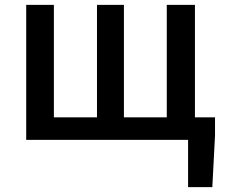

<svg xmlns="http://www.w3.org/2000/svg" viewBox="-20 -571 917 784"><path d="M87 0H748V193H847L858 -18V-92H776V-551H661V-92H486V-551H376V-92H200V-551H87Z"/></svg>

Font: Noto Sans CJK HK Medium
Style: Regular
Weight: 500
Designer: Ryoko NISHIZUKA 西塚涼子 (kana, bopomofo & ideographs); Paul D. Hunt (Latin, Greek & Cyrillic); Sandoll Communications 산돌커뮤니
Foundry: Adobe
Version: Version 2.004;hotconv 1.0.118;makeotfexe 2.5.65603